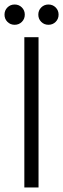

<svg xmlns="http://www.w3.org/2000/svg" viewBox="-26 -832 280 852"><path d="M82 0V-667H145V0ZM39 -722Q20 -722 7 -735Q-6 -748 -6 -767Q-6 -786 7 -799Q20 -812 39 -812Q58 -812 71 -799Q84 -786 84 -767Q84 -748 71 -735Q58 -722 39 -722ZM189 -722Q170 -722 157 -735Q144 -748 144 -767Q144 -786 157 -799Q170 -812 189 -812Q208 -812 221 -799Q234 -786 234 -767Q234 -748 221 -735Q208 -722 189 -722Z"/></svg>

Font: Epunda Sans Light
Style: Regular
Weight: 300
Designer: Simon Atzbach
Foundry: typofactur
Version: Version 2.204; ttfautohint (v1.8.4.7-5d5b)